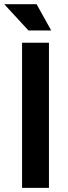

<svg xmlns="http://www.w3.org/2000/svg" viewBox="-33 -904 329 924"><path d="M202.6 -698.2V0H73.2V-698.2ZM213.4 -757.3H104L-12.7 -883.8H143.1Z"/></svg>

Font: Voltera
Style: Bold
Weight: 700
Designer: Bernd Montag
Version: Version 1.301